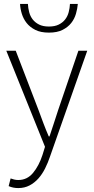

<svg xmlns="http://www.w3.org/2000/svg" viewBox="-20 -738 476 977"><path d="M73 219Q46 219 24 209L34 170Q42 173 52 175.5Q62 178 73 178Q118 178 148 142Q178 106 196 51L209 9L12 -480H60L176 -178Q187 -148 200.5 -112Q214 -76 228 -44H232Q243 -76 254.5 -112Q266 -148 276 -178L379 -480H424L234 60Q224 90 209.5 119Q195 148 175.5 170Q156 192 130.5 205.5Q105 219 73 219ZM229 -572Q187 -572 159.5 -586Q132 -600 115.5 -621Q99 -642 91 -668Q83 -694 82 -718H122Q123 -697 128.5 -676Q134 -655 146.5 -639Q159 -623 179 -613Q199 -603 229 -603Q259 -603 279 -613Q299 -623 311.5 -639Q324 -655 329.5 -676Q335 -697 336 -718H376Q374 -694 366.5 -668Q359 -642 342.5 -621Q326 -600 298.5 -586Q271 -572 229 -572Z"/></svg>

Font: Giro Light
Style: Regular
Weight: 300
Designer: Paul D. Hunt
Foundry: Adobe Systems Incorporated
Version: Version 1.000;PS 1.0;hotconv 1.0.88;makeotf.lib2.5.647800